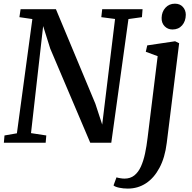

<svg xmlns="http://www.w3.org/2000/svg" viewBox="-20 -794 1070 1068"><path d="M1.5 0 5 -40.5 74 -52.5 160 -688 88 -698.5 94.5 -743H291L510.5 -217L548.5 -101L620 -688.5L543.5 -698.5L548.5 -743H773L769.5 -698.5L694.5 -688L599 0H482L259.5 -523.5L220 -649L152.5 -53.5L237.5 -40.5L234 0ZM907.5 1Q897.5 82.5 867.2 139.2Q837 196 792 225.5Q747 255 691 255Q665.5 255 643 250.2Q620.5 245.5 611.5 237.5L628 192.5Q635 195 648.2 197.2Q661.5 199.5 672.5 199.5Q705 199.5 727.2 181.8Q749.5 164 763.8 132.5Q778 101 786.8 60Q795.5 19 801 -27.5L857 -481.5L791 -506L799 -541.5L954 -564.5L976.5 -553.5ZM939.5 -630Q913 -630 895.5 -648.2Q878 -666.5 879 -695Q880 -729 900.5 -751.2Q921 -773.5 953 -773.5Q981 -773.5 997.2 -755.5Q1013.5 -737.5 1013.5 -711.5Q1013 -676 993 -653Q973 -630 939.5 -630Z"/></svg>

Font: Merriweather 24pt Medium
Style: Italic
Weight: 500
Italic angle: -7.8°
Version: Version 2.101